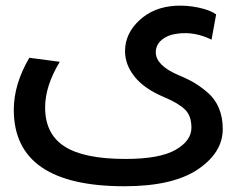

<svg xmlns="http://www.w3.org/2000/svg" viewBox="-20 -437 823 668"><path d="M188 -222Q137 -138 137 -63Q137 29 204.5 72.5Q272 116 417 116Q535 116 590.5 84.5Q646 53 646 7Q646 -35 622.5 -57Q599 -79 551 -99Q482 -128 448.5 -170Q415 -212 415 -259Q415 -320 465 -366.5Q515 -413 592 -417Q631 -419 671 -410.5Q711 -402 732 -387L716 -299Q657 -328 598 -320Q564 -316 543 -298.5Q522 -281 522 -255Q522 -210 600 -176Q632 -163 655 -149.5Q678 -136 703 -114.5Q728 -93 741.5 -61Q755 -29 755 12Q755 94 668 152.5Q581 211 413 211Q28 211 28 -55Q28 -144 82 -236Z"/></svg>

Font: LT Superior Semi-bold
Style: Regular
Weight: 600
Designer: Daniel Lyons
Foundry: LyonsType
Version: Version 1.0